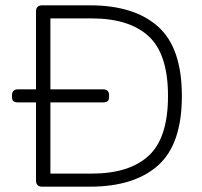

<svg xmlns="http://www.w3.org/2000/svg" viewBox="-20 -700 757 720"><path d="M115 -23V-316H48Q36 -316 30.5 -320.5Q25 -325 25 -336V-343Q25 -365 48 -365H115V-657Q115 -680 138 -680H318Q483 -680 572.5 -600.5Q662 -521 662 -340Q662 -159 572.5 -79.5Q483 0 318 0H138Q115 0 115 -23ZM324 -49Q464 -49 537 -115.5Q610 -182 610 -340Q610 -498 537 -564.5Q464 -631 324 -631H169V-365H366Q389 -365 389 -343V-336Q389 -325 383.5 -320.5Q378 -316 366 -316H169V-49Z"/></svg>

Font: Mitr ExtraLight
Style: Regular
Weight: 275
Designer: Thanarat Vachiruckul
Foundry: Cadson Demak Co.,Ltd.
Version: Version 1.001